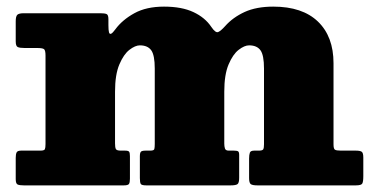

<svg xmlns="http://www.w3.org/2000/svg" viewBox="-20 -560 1132 580"><path d="M27.5 -19Q27.5 -5 33.5 -2.5Q39.5 0 52 0H354Q366.5 0 369.5 -4.2Q372.5 -8.5 372.5 -20V-88Q372.5 -98 370.2 -101.5Q368 -105 357.5 -105H345Q332.5 -105 330 -109.8Q327.5 -114.5 327.5 -127V-283Q327.5 -334.5 340.5 -365.2Q353.5 -396 371 -409.5Q388.5 -423 402.5 -423Q426 -423 436.8 -408.2Q447.5 -393.5 447.5 -353V-125Q447.5 -114.5 446.2 -109.8Q445 -105 434 -105H420Q409 -105 405.8 -101.8Q402.5 -98.5 402.5 -88V-22Q402.5 -8 405.5 -4Q408.5 0 422 0H676.5Q692.5 0 697.5 -3.8Q702.5 -7.5 702.5 -23V-92Q702.5 -101 699 -103Q695.5 -105 686 -105H671Q661.5 -105 659.5 -111.5Q657.5 -118 657.5 -126V-283Q657.5 -334.5 670.5 -365.2Q683.5 -396 701 -409.5Q718.5 -423 732.5 -423Q756 -423 766.8 -408.2Q777.5 -393.5 777.5 -353V-124Q777.5 -113 775.2 -109Q773 -105 762 -105H748Q737 -105 734.8 -98.8Q732.5 -92.5 732.5 -81V-22Q732.5 -7.5 737.5 -3.8Q742.5 0 758 0H1055Q1071.5 0 1074.5 -5.8Q1077.5 -11.5 1077.5 -28V-84Q1077.5 -98 1072.8 -101.5Q1068 -105 1055 -105H1010Q996 -105 991.8 -107.8Q987.5 -110.5 987.5 -124V-369Q987.5 -449.5 940.5 -494.8Q893.5 -540 805.5 -540Q754.5 -540 719 -523.8Q683.5 -507.5 660 -481Q647 -466.5 639 -463.2Q631 -460 618.5 -478.5Q599.5 -507 564.2 -523.5Q529 -540 475.5 -540Q422 -540 385.8 -520Q349.5 -500 328.5 -471.5Q320.5 -460.5 315.8 -458.2Q311 -456 309.2 -462.5Q307.5 -469 307.5 -484V-502Q307.5 -515 302 -517.5Q296.5 -520 283.5 -520H52Q37.5 -520 32.5 -515.5Q27.5 -511 27.5 -495.5V-435Q27.5 -420.5 33.8 -417.8Q40 -415 54.5 -415H92Q108.5 -415 113 -411.5Q117.5 -408 117.5 -392V-125Q117.5 -113.5 115.5 -109.2Q113.5 -105 102 -105H44Q32.5 -105 30 -99.2Q27.5 -93.5 27.5 -83Z"/></svg>

Font: Besley Black
Style: Regular
Weight: 900
Designer: Owen Earl
Foundry: indestructible type*
Version: Version 2.001